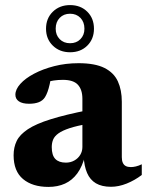

<svg xmlns="http://www.w3.org/2000/svg" viewBox="-20 -722 578 755"><path d="M330 -289.5 329 -235.5Q282.5 -227.5 253.8 -218Q225 -208.5 209.8 -197.5Q194.5 -186.5 189 -173.2Q183.5 -160 183.5 -143.5Q183.5 -111.5 197.5 -97Q211.5 -82.5 239 -82.5Q257.5 -82.5 272.2 -90.8Q287 -99 295.5 -113Q304 -127 304 -144V-333.5Q304 -369.5 286.2 -388.8Q268.5 -408 227.5 -408Q208.5 -408 191.8 -405.5Q175 -403 161.5 -398.5L183.5 -435Q179.5 -409 175.5 -391.2Q171.5 -373.5 167 -361.2Q162.5 -349 157 -340Q148.5 -326.5 132.8 -320.2Q117 -314 94.5 -314Q68 -314 54.2 -323.5Q40.5 -333 40.5 -349.5Q40.5 -370.5 60 -392.2Q79.5 -414 114 -432.2Q148.5 -450.5 193.5 -462Q238.5 -473.5 289 -473.5Q353.5 -473.5 390.8 -454.8Q428 -436 443.5 -402Q459 -368 459 -322V-104Q459 -90.5 463 -81.8Q467 -73 474.8 -69Q482.5 -65 494.5 -65Q503.5 -65 514.2 -67.5Q525 -70 537.5 -76V-34Q510 -13 478.2 -0.2Q446.5 12.5 416.5 12.5Q380.5 12.5 357.2 -1.2Q334 -15 322.5 -41.8Q311 -68.5 309 -107L314.5 -110Q304 -67.5 284 -40.2Q264 -13 235.5 0Q207 13 170.5 13Q107.5 13 70.5 -18Q33.5 -49 33.5 -111.5Q33.5 -142.5 45.5 -167.5Q57.5 -192.5 89.5 -213.8Q121.5 -235 179.8 -253.2Q238 -271.5 330 -289.5ZM255.5 -702Q297 -702 323.2 -676Q349.5 -650 349.5 -609Q349.5 -568.5 323.2 -542.5Q297 -516.5 255.5 -516.5Q214.5 -516.5 187.8 -542.5Q161 -568.5 161 -609Q161 -650 187.8 -676Q214.5 -702 255.5 -702ZM255.5 -552Q280.5 -552 296.2 -568Q312 -584 312 -609Q312 -635.5 296.2 -651.8Q280.5 -668 255.5 -668Q230.5 -668 214.8 -651.8Q199 -635.5 199 -609Q199 -584 214.8 -568Q230.5 -552 255.5 -552Z"/></svg>

Font: Newsreader
Style: Bold
Weight: 700
Designer: Hugues Gentile
Foundry: Production Type
Version: Version 1.003